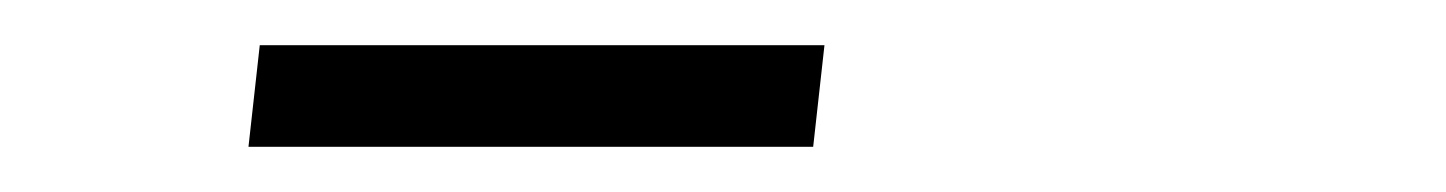

<svg xmlns="http://www.w3.org/2000/svg" viewBox="-20 -720 640 85"><path d="M340 -655H90L95 -700H345Z"/></svg>

Font: Kulim Park ExtraLight
Style: Italic
Weight: 275
Italic angle: -8°
Designer: Noponies / Dale Sattler
Foundry: Noponies
Version: Version 1.000; ttfautohint (v1.8.3)